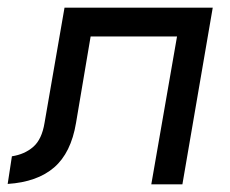

<svg xmlns="http://www.w3.org/2000/svg" viewBox="-37 -480 599 500"><path d="M517 -460 438 0H357L424 -385H199L161 -160Q148 -82 104 -44Q60 -6 -17 -1L-6 -73Q27 -78 49.5 -97.5Q72 -117 79 -160L131 -460Z"/></svg>

Font: Von Book
Style: Italic
Weight: 400
Version: Version 4.000; ttfautohint (v1.8.4.7-5d5b)